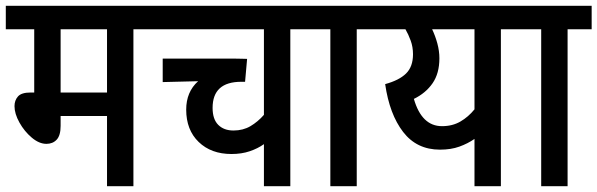

<svg xmlns="http://www.w3.org/2000/svg" viewBox="-20 -642 2060 662"><path d="M440 -541V0H349V-242H189V-208Q189 -175 175.5 -160.5Q162 -146 140 -146Q115 -146 89.5 -167.5Q64 -189 47 -219.5Q30 -250 30 -276Q30 -296 42 -309.5Q54 -323 85 -323H98V-541H0V-622H522V-541ZM349 -541H189V-323H349Z M1063 -541H981V0H890V-145Q869 -130 841 -120.5Q813 -111 778 -111Q708 -111 665 -152.5Q622 -194 622 -264Q622 -325 663 -362L541 -359V-440H785Q799 -440 812.5 -439.5Q826 -439 832 -439L825 -360H812Q713 -360 713 -270Q713 -231 732.5 -211.5Q752 -192 785 -192Q818 -192 843.5 -207Q869 -222 890 -246V-541H509V-622H1063Z M1210 -541V0H1119V-541H1050V-622H1293V-541Z M1790 -622V-541H1707V0H1616V-163Q1593 -147 1564 -136.5Q1535 -126 1497 -126Q1417 -126 1370 -187Q1323 -248 1308 -352Q1356 -365 1380 -388.5Q1404 -412 1404 -455Q1404 -480 1396 -502Q1388 -524 1378 -541H1280V-622ZM1407 -301Q1434 -207 1504 -207Q1540 -207 1567.5 -223Q1595 -239 1616 -265V-541H1470Q1481 -518 1488 -492Q1495 -466 1495 -441Q1495 -389 1471.5 -355Q1448 -321 1407 -301Z M1937 -541V0H1846V-541H1777V-622H2020V-541Z"/></svg>

Font: Noto Sans Condensed Medium
Style: Italic
Weight: 500
Width: 3
Italic angle: -12°
Designer: Monotype Design Team
Foundry: Monotype Imaging Inc.
Version: Version 2.013; ttfautohint (v1.8.4.7-5d5b)